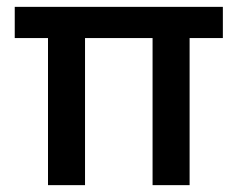

<svg xmlns="http://www.w3.org/2000/svg" viewBox="-20 -540 693 560"><path d="M120 0V-429H23V-520H630V-429H533V0H425V-429H228V0Z"/></svg>

Font: Bricolage Grotesque 12pt Medium
Style: Regular
Weight: 500
Designer: Mathieu Triay
Foundry: Atelier Triay
Version: Version 1.001; ttfautohint (v1.8.4.7-5d5b);gftools[0.9.33.de